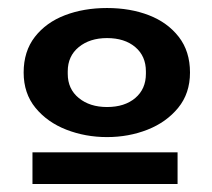

<svg xmlns="http://www.w3.org/2000/svg" viewBox="-20 -735 530 479"><path d="M247 -393Q193 -393 145.5 -411.5Q98 -430 68.5 -466Q39 -502 39 -554Q39 -607 67 -643Q95 -679 142 -697Q189 -715 247 -715Q305 -715 351.5 -697Q398 -679 426 -643Q454 -607 454 -554Q454 -502 424.5 -466Q395 -430 348 -411.5Q301 -393 247 -393ZM247 -468Q291 -468 317.5 -490.5Q344 -513 344 -551V-557Q344 -595 317.5 -617.5Q291 -640 247 -640Q204 -640 176.5 -617.5Q149 -595 149 -557V-551Q149 -513 176.5 -490.5Q204 -468 247 -468ZM61 -276V-355H423V-276Z"/></svg>

Font: Special Gothic Expanded One
Style: Regular
Weight: 400
Designer: Alistair McCready
Foundry: Monolith
Version: Version 1.010; ttfautohint (v1.8.4.7-5d5b)